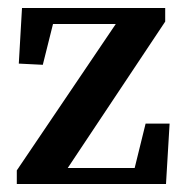

<svg xmlns="http://www.w3.org/2000/svg" viewBox="-20 -460 462 480"><path d="M22 0V-34L285 -423L297 -400H85L119 -426L87 -298L27 -301L35 -440H393V-406L134 -17L121 -40H344L310 -13L344 -151H404L395 0Z"/></svg>

Font: Lisu Bosa
Style: Bold
Weight: 700
Designer: David Morse, Annie Olsen, Victor Gaultney, Frank Grießhammer (Latin)
Foundry: SIL International
Version: Version 2.000